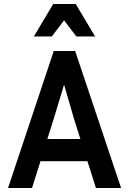

<svg xmlns="http://www.w3.org/2000/svg" viewBox="-20 -933 641 953"><path d="M456 0 414 -133H181L139 0H20L247 -680H353L581 0ZM246 -341 215 -243H379L348 -341L298 -513ZM359 -752 298 -832 237 -752H148L244 -913H356L452 -752Z"/></svg>

Font: Inria Sans
Style: Bold
Weight: 700
Designer: Black Foundry Team
Foundry: Black Foundry
Version: Version 1.2; ttfautohint (v1.8.3)